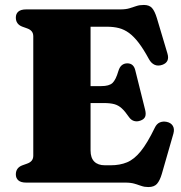

<svg xmlns="http://www.w3.org/2000/svg" viewBox="-20 -738 730 776"><path d="M259.5 -390H389.5Q421 -390 434.5 -402.5Q448 -415 458.5 -451Q463.5 -467.5 472.8 -474.8Q482 -482 494.5 -482Q520.5 -482 527 -453L566.5 -294.5Q571 -276.5 566.5 -266Q562 -255.5 547.5 -250.5Q534 -245.5 522 -249Q510 -252.5 501.5 -264.5Q485.5 -288 472 -300.2Q458.5 -312.5 442 -317Q425.5 -321.5 399.5 -321.5H259.5ZM44 -667Q44 -682.5 54.2 -691.2Q64.5 -700 86 -700H465.5Q488.5 -700 503.2 -704.5Q518 -709 531 -713.5Q544 -718 561.5 -718Q583.5 -718 594.5 -705.5Q605.5 -693 614 -665L656.5 -522.5Q662 -505 656.8 -493.2Q651.5 -481.5 636 -476Q618.5 -470 604.8 -476.2Q591 -482.5 582 -499Q560 -539.5 540.5 -565Q521 -590.5 501.5 -604.8Q482 -619 460.5 -624.5Q439 -630 412.5 -630H346V-130Q346 -100 361 -85Q376 -70 404 -70H427.5Q464.5 -70 493.5 -82Q522.5 -94 549 -126.8Q575.5 -159.5 605.5 -221.5Q613 -237.5 625.5 -243Q638 -248.5 653.5 -245.5Q670.5 -242 678.2 -229.8Q686 -217.5 681 -198.5L634 -35Q626 -8 614.5 5Q603 18 579.5 18Q564 18 551.5 13.5Q539 9 523.8 4.5Q508.5 0 486 0H86Q64.5 0 54.2 -9Q44 -18 44 -33Q44 -59.5 69.5 -69.5L89 -76.5Q102 -81 108.2 -88.8Q114.5 -96.5 114.5 -109V-591Q114.5 -603.5 108.2 -611.2Q102 -619 89 -623.5L69.5 -630.5Q44 -640.5 44 -667Z"/></svg>

Font: Fraunces Black
Style: Regular
Weight: 900
Version: Version 1.000;[b76b70a41]